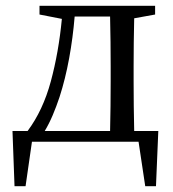

<svg xmlns="http://www.w3.org/2000/svg" viewBox="-20 -488 596 661"><path d="M185 -154Q174 -121 161.5 -91.5Q149 -62 134 -37H359Q360 -75 360.5 -123Q361 -171 361 -208V-260Q361 -296 360.5 -344.5Q360 -393 359 -431H237Q231 -358 218 -287Q205 -216 185 -154ZM116 -438V-468H514V-438L442 -425Q441 -388 440.5 -341.5Q440 -295 440 -260V-208Q440 -171 440.5 -123Q441 -75 442 -37H525L517 153H480L457 0H90L68 153H30L23 -37H75Q128 -108 155 -208Q182 -308 193 -423Z"/></svg>

Font: Source Serif 4 Subhead
Style: Regular
Weight: 400
Designer: Frank Grießhammer
Foundry: Adobe Systems Incorporated
Version: Version 4.004;hotconv 1.0.117;makeotfexe 2.5.65602